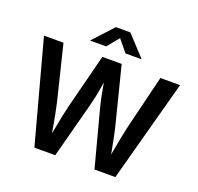

<svg xmlns="http://www.w3.org/2000/svg" viewBox="-157 -1117 1328 1287"><g transform="rotate(20 507.0 -473.0)"><path d="M217.8 0 21.5 -727.5H160.6L255.9 -339.4Q265.6 -297.4 274.2 -252Q282.7 -206.5 290.8 -160.4Q298.8 -114.3 306.6 -69.8H285.2Q293.5 -114.3 301.8 -160.4Q310.1 -206.5 319.3 -252Q328.6 -297.4 338.9 -339.4L438 -727.5H575.7L673.8 -339.4Q684.6 -297.4 693.8 -252Q703.1 -206.5 711.7 -160.4Q720.2 -114.3 728.5 -69.8H706.1Q713.9 -114.3 721.9 -160.4Q730 -206.5 739 -252Q748 -297.4 757.3 -339.4L852.1 -727.5H992.2L795.4 0H646.5L539.6 -404.8Q525.4 -459.5 514.4 -522.9Q503.4 -586.4 490.7 -658.2H522.5Q508.8 -588.4 498.8 -525.9Q488.8 -463.4 473.6 -404.8L366.7 0ZM437.5 -802.2H325.7V-805.7L455.1 -945.8H558.1L688 -805.7V-802.2H575.7L506.8 -886.2Z"/></g></svg>

Font: Inter 17pt SemiBold
Style: Regular
Weight: 600
Version: Version 4.001;git-66647c0bb